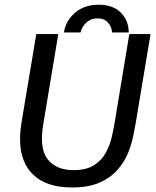

<svg xmlns="http://www.w3.org/2000/svg" viewBox="-20 -797 673 829"><path d="M290.8 12.5Q165 12.5 107.5 -60.4Q50 -133.3 73.3 -270.8L136.7 -650H231.7L166.7 -260Q149.2 -155 186.2 -108.8Q223.3 -62.5 296.7 -62.5Q353.3 -62.5 386.7 -84.2Q420 -105.8 437.5 -138.8Q455 -171.7 462.9 -206.7Q470.8 -241.7 475 -267.5L538.3 -650H630L565.8 -265Q561.7 -241.7 554.6 -206.7Q547.5 -171.7 531.7 -133.8Q515.8 -95.8 486.2 -62.5Q456.7 -29.2 409.2 -8.3Q361.7 12.5 290.8 12.5ZM255.8 -656.7Q264.2 -708.3 304.6 -742.5Q345 -776.7 405.8 -776.7Q467.5 -776.7 501.7 -742.5Q535.8 -708.3 535.8 -656.7H464.2Q461.7 -683.3 445 -700.8Q428.3 -718.3 400.8 -717.5Q374.2 -718.3 354.2 -700.8Q334.2 -683.3 327.5 -656.7Z"/></svg>

Font: Familjen Grotesk GF
Style: Italic
Weight: 400
Designer: Anders Wikstroem, Jonas Baeckman, Matilda Gysing, Kristian Moeller
Foundry: Familjen STHML AB
Version: Version 2.000; Beta; Release 4; Build 6